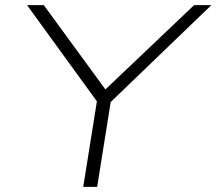

<svg xmlns="http://www.w3.org/2000/svg" viewBox="-20 -725 840 745"><path d="M303 0 360 -357 366 -318 85 -705H150L389 -378L733 -705H800L398 -318L414 -357L357 0Z"/></svg>

Font: Nunito Sans 7pt Expanded ExtraLight
Style: Italic
Weight: 250
Width: 7
Italic angle: -9°
Designer: Vernon Adams
Foundry: Vernon Adams
Version: Version 3.101;gftools[0.9.27]